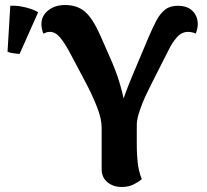

<svg xmlns="http://www.w3.org/2000/svg" viewBox="-20 -730 826 765"><path d="M465 15Q431 15 408 -4Q385 -23 385 -56V-222Q385 -257 366 -305Q347 -353 320 -404L260 -517Q239 -557 220 -580Q201 -603 179 -603Q171 -603 165 -601Q159 -599 153 -596Q145 -615 145 -634Q145 -667 172 -688.5Q199 -710 239 -710Q288 -710 319 -683Q350 -656 380 -588L413 -513Q443 -447 458.5 -393Q474 -339 479.5 -298.5Q485 -258 485 -232L447 -231Q447 -246 452 -268Q457 -290 465.5 -316.5Q474 -343 484.5 -371Q495 -399 506 -425L570 -577Q587 -617 602 -646Q617 -675 637 -691Q657 -707 688 -707Q727 -707 747.5 -686Q768 -665 768 -634Q768 -618 760 -596Q755 -599 746 -601Q737 -603 730 -603Q703 -603 684 -580.5Q665 -558 654 -535L588 -405Q581 -390 570 -368.5Q559 -347 549 -322.5Q539 -298 532 -274.5Q525 -251 525 -231V-146Q525 -118 528.5 -83.5Q532 -49 545 -16Q536 -8 515 3.5Q494 15 465 15ZM58 -515Q46 -516 32 -518Q18 -520 10 -524L21 -707Q48 -709 82 -700.5Q116 -692 132 -681Z"/></svg>

Font: Arima Thin
Style: Bold
Weight: 700
Version: Version 1.100